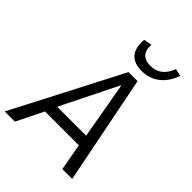

<svg xmlns="http://www.w3.org/2000/svg" viewBox="-268 -1048 1173 1173"><g transform="rotate(45 319.0 -461.5)"><path d="M-9 0 356 -705H434L574 0H489L452 -205L486 -174H136L180 -205L79 0ZM379 -613 187 -226 174 -247H472L451 -227L383 -613ZM407 -766Q362 -766 333 -783Q304 -800 292 -832.5Q280 -865 284 -912L337 -922Q334 -872 356.5 -849Q379 -826 421 -826Q467 -826 498.5 -850Q530 -874 548 -923L596 -912Q580 -866 552.5 -833Q525 -800 488 -783Q451 -766 407 -766Z"/></g></svg>

Font: Nunito Sans 7pt Condensed
Style: Italic
Weight: 400
Width: 3
Italic angle: -9°
Designer: Vernon Adams
Foundry: Vernon Adams
Version: Version 3.101;gftools[0.9.27]